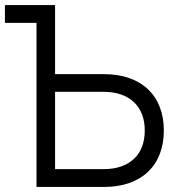

<svg xmlns="http://www.w3.org/2000/svg" viewBox="-26 -740 696 760"><path d="M-6.5 -649.5V-720H192V-446.5H385Q441.5 -446.5 485.5 -431Q529.5 -415.5 560 -386.5Q590.5 -357.5 606.5 -316.2Q622.5 -275 622.5 -223.5Q622.5 -172 606.5 -130.5Q590.5 -89 560 -60Q529.5 -31 485.5 -15.5Q441.5 0 385 0H118.5V-649.5ZM384.5 -70.5Q423 -70.5 453 -81Q483 -91.5 504 -111Q525 -130.5 536 -159Q547 -187.5 547 -223.5Q547 -259.5 536 -287.8Q525 -316 504 -335.8Q483 -355.5 453 -366Q423 -376.5 384.5 -376.5H192V-70.5Z"/></svg>

Font: Vela Sans
Style: Regular
Weight: 400
Designer: Principal design: Mikhail Sharanda - project Manrope.
Design modification: Ravid Balaliev
Foundry: Mikhail Sharanda
Version: Version 1.001;August 23, 2023;FontCreator 14.0.0.2901 64-bit